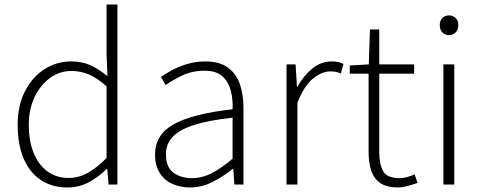

<svg xmlns="http://www.w3.org/2000/svg" viewBox="-20 -814 2125 847"><path d="M277 13Q211 13 161.5 -19Q112 -51 85 -113Q58 -175 58 -264Q58 -349 90.5 -412Q123 -475 176.5 -509Q230 -543 294 -543Q342 -543 378.5 -526.5Q415 -510 454 -478L450 -576V-794H498V0H459L453 -69H451Q418 -36 374.5 -11.5Q331 13 277 13ZM283 -29Q328 -29 368.5 -52Q409 -75 450 -117V-433Q409 -470 372 -485.5Q335 -501 295 -501Q243 -501 200 -469.5Q157 -438 132 -384.5Q107 -331 107 -264Q107 -193 128 -140.5Q149 -88 188.5 -58.5Q228 -29 283 -29Z M818 13Q776 13 741 -2.5Q706 -18 685 -50.5Q664 -83 664 -132Q664 -220 746.5 -266Q829 -312 1006 -332Q1008 -374 998.5 -412.5Q989 -451 962 -476.5Q935 -502 882 -502Q827 -502 783 -480.5Q739 -459 711 -439L690 -475Q709 -488 738 -504Q767 -520 805 -531.5Q843 -543 886 -543Q949 -543 986 -515.5Q1023 -488 1038.5 -442Q1054 -396 1054 -340V0H1014L1009 -69H1006Q966 -36 918 -11.5Q870 13 818 13ZM825 -28Q871 -28 914 -50Q957 -72 1006 -114V-295Q897 -283 832.5 -261.5Q768 -240 740 -208.5Q712 -177 712 -134Q712 -76 745.5 -52Q779 -28 825 -28Z M1244 0V-530H1284L1290 -431H1292Q1319 -480 1357.5 -511.5Q1396 -543 1442 -543Q1457 -543 1469.5 -541Q1482 -539 1495 -532L1484 -490Q1471 -495 1461.5 -497Q1452 -499 1436 -499Q1401 -499 1361.5 -468Q1322 -437 1292 -361V0Z M1736 13Q1686 13 1657.5 -6.5Q1629 -26 1617.5 -62Q1606 -98 1606 -146V-489H1523V-525L1607 -530L1612 -684H1653V-530H1807V-489H1653V-141Q1653 -91 1670 -59.5Q1687 -28 1743 -28Q1758 -28 1776.5 -33Q1795 -38 1809 -45L1822 -7Q1799 1 1776 7Q1753 13 1736 13Z M1936 0V-530H1984V0ZM1961 -659Q1943 -659 1931.5 -671Q1920 -683 1920 -704Q1920 -723 1931.5 -734.5Q1943 -746 1961 -746Q1978 -746 1990 -734.5Q2002 -723 2002 -704Q2002 -683 1990 -671Q1978 -659 1961 -659Z"/></svg>

Font: Noto Sans KR ExtraLight
Style: Regular
Weight: 250
Designer: Ryoko NISHIZUKA  (kana, bopomofo & ideographs); Paul D. Hunt (Latin, Greek & Cyrillic); Sandoll Communications , Soo-you
Foundry: Adobe
Version: Version 2.004-H2;hotconv 1.0.118;makeotfexe 2.5.65603